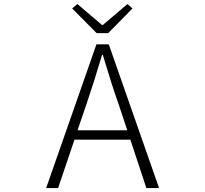

<svg xmlns="http://www.w3.org/2000/svg" viewBox="-20 -953 1040 973"><path d="M528.3 -785.2H469.7L345.7 -910.2L372.1 -932.6L497.1 -826.2H501L626 -932.6L651.4 -910.2ZM373 -293H625L581.1 -424.8Q548.8 -514.6 501 -674.8H497.1Q460 -547.9 418 -424.8ZM721.7 0 640.6 -245.1H357.4L274.4 0H213.9L468.8 -728.5H531.2L786.1 0Z"/></svg>

Font: GenEi Gothic M Light
Style: Regular
Weight: 300
Designer: o_tamon (Modified); [Source Han Sans]
Ryoko NISHIZUKA  (kana & ideographs); Paul D. Hunt (Latin, Greek & Cyrillic); Wenl
Version: Version 1.1a;Original Version 1.004